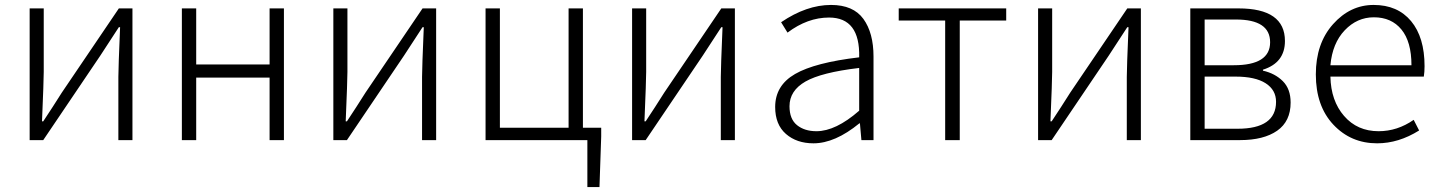

<svg xmlns="http://www.w3.org/2000/svg" viewBox="-20 -567 5827 777"><path d="M100 0V-533H157V-276Q157 -242 150 -76H155Q166 -92 193 -134Q220 -176 230 -192L461 -533H516V0H459V-256Q459 -291 466 -457H461Q446 -433 386 -342L155 0Z M716 0V-533H774V-306H1071V-533H1129V0H1071V-253H774V0Z M1329 0V-533H1386V-276Q1386 -242 1379 -76H1384Q1395 -92 1422 -134Q1449 -176 1459 -192L1690 -533H1745V0H1688V-256Q1688 -291 1695 -457H1690Q1675 -433 1615 -342L1384 0Z M2339 -50H2413V-15L2406 190H2357V0H1945V-533H2003V-50H2281V-533H2339Z M2538 0V-533H2595V-276Q2595 -242 2588 -76H2593Q2604 -92 2631 -134Q2658 -176 2668 -192L2899 -533H2954V0H2897V-256Q2897 -291 2904 -457H2899Q2884 -433 2824 -342L2593 0Z M3272 13Q3204 13 3160.5 -25Q3117 -63 3117 -134Q3117 -221 3197.5 -267.5Q3278 -314 3457 -335Q3461 -496 3335 -496Q3248 -496 3167 -435L3141 -477Q3244 -547 3343 -547Q3433 -547 3474 -490.5Q3515 -434 3515 -338V0H3466L3460 -68H3458Q3359 13 3272 13ZM3284 -36Q3362 -36 3457 -119V-292Q3304 -274 3239.5 -237Q3175 -200 3175 -137Q3175 -85 3205.5 -60.5Q3236 -36 3284 -36Z M3805 0V-484H3617V-533H4052V-484H3864V0Z M4181 0V-533H4238V-276Q4238 -242 4231 -76H4236Q4247 -92 4274 -134Q4301 -176 4311 -192L4542 -533H4597V0H4540V-256Q4540 -291 4547 -457H4542Q4527 -433 4467 -342L4236 0Z M4797 0V-533H4992Q5180 -533 5180 -401Q5180 -313 5091 -285V-281Q5140 -270 5171.5 -238.5Q5203 -207 5203 -152Q5203 -76 5148.5 -38Q5094 0 4998 0ZM4855 -303H4973Q5120 -303 5120 -396Q5120 -488 4982 -488H4855ZM4855 -46H4988Q5144 -46 5144 -155Q5144 -203 5102 -230Q5060 -257 4980 -257H4855Z M5553 13Q5447 13 5376 -62.5Q5305 -138 5305 -266Q5305 -391 5374.5 -469Q5444 -547 5539 -547Q5636 -547 5690.5 -481.5Q5745 -416 5745 -299Q5745 -276 5742 -257H5364Q5366 -159 5419.5 -97.5Q5473 -36 5559 -36Q5635 -36 5701 -82L5723 -39Q5640 13 5553 13ZM5364 -303H5692Q5692 -398 5651.5 -447.5Q5611 -497 5540 -497Q5472 -497 5422 -444.5Q5372 -392 5364 -303Z"/></svg>

Font: Noto Sans Korean Light
Style: Regular
Weight: 300
Designer: Ryoko NISHIZUKA  (kana & ideographs); Paul D. Hunt (Latin, Greek & Cyrillic); Wenlong ZHANG  (bopomofo); Sandoll Communi
Foundry: Adobe Systems Incorporated
Version: Version 1.000;PS 1;hotconv 1.0.78;makeotf.lib2.5.61930